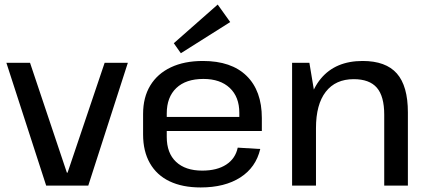

<svg xmlns="http://www.w3.org/2000/svg" viewBox="-20 -816 1885 844"><path d="M8 -540H112L274 -57H277L440 -540H542L368 0H183Z M862 8Q782 8 725.5 -19Q669 -46 639 -98.5Q609 -151 609 -225V-315Q609 -388 640.5 -440Q672 -492 731 -520Q790 -548 872 -548Q997 -548 1064 -482.5Q1131 -417 1131 -297V-240H693V-302H1048L1032 -278V-320Q1032 -390 990 -429.5Q948 -469 874 -469Q797 -469 755 -429Q713 -389 713 -317V-214Q713 -143 754 -104.5Q795 -66 869 -66Q934 -66 974.5 -92.5Q1015 -119 1025 -167L1124 -161Q1105 -80 1036.5 -36Q968 8 862 8ZM992 -719 775 -582 744 -626 937 -796Z M1669 -312Q1669 -393 1636.5 -430.5Q1604 -468 1535 -468Q1455 -468 1412 -412.5Q1369 -357 1369 -253L1326 -181V-247Q1326 -393 1390.5 -470.5Q1455 -548 1574 -548Q1676 -548 1724.5 -493Q1773 -438 1773 -322V0H1669ZM1264 -540H1340L1369 -366V0H1264Z"/></svg>

Font: Pathway Extreme Medium
Style: Regular
Weight: 500
Designer: Eduardo Rodriguez Tunni
Foundry: Eduardo Rodriguez Tunni
Version: Version 1.001;gftools[0.9.26]